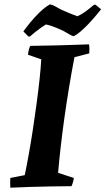

<svg xmlns="http://www.w3.org/2000/svg" viewBox="-20 -862 488 889"><path d="M27.8 7.1Q26.8 -4.4 27.1 -15.7Q27.3 -27 27.8 -38L94.6 -51.1Q103.1 -91.5 112.9 -145.9Q122.7 -200.3 132 -260.9Q141.3 -321.6 149.3 -381.5Q157.4 -441.4 163.2 -494.9Q169 -548.3 171 -587.3L109.7 -608.4Q110.7 -620.5 113.3 -630.5Q115.8 -640.6 119.8 -649.5Q187.9 -650.5 255.9 -652.2Q324 -654 392.1 -656.6Q394.1 -646.6 394.1 -636.1Q394.1 -625.7 393.1 -614.7L324.8 -597.3Q312.2 -532.5 300.4 -461.4Q288.6 -390.2 278.6 -319.2Q268.6 -248.2 261.1 -182.4Q253.6 -116.6 249 -61.7L321.6 -38Q320.6 -28 318.1 -19Q315.6 -10 311.1 0Q262.2 0.5 214.4 1.2Q166.6 2 120 3.5Q73.5 5 27.8 7.1ZM111.8 -692.8 88.2 -716.5Q101.7 -735.5 120.9 -758.9Q140.1 -782.3 163.4 -805Q186.8 -827.6 210.8 -841.7Q220 -840.7 234 -833.6Q247.9 -826.4 262.6 -817.7Q281.3 -809.1 302.6 -800.4Q323.9 -791.7 338.5 -786.7Q357.6 -795.2 377.1 -809.5Q396.7 -823.9 414.6 -839.7L422.1 -840.2L448.1 -819Q437.1 -805 420.9 -786Q404.7 -766.9 386.5 -747.9Q368.3 -729 350.9 -714.4Q333.5 -699.8 320.5 -694.3Q314.9 -695.3 301.9 -702.5Q288.9 -709.8 274.2 -718.5Q255 -728 231.8 -736.9Q208.6 -745.9 192.6 -748.8Q182.2 -742.4 169.1 -733.2Q156.1 -723.9 143 -713.6Q129.9 -703.3 118.9 -693.3Z"/></svg>

Font: Labrada
Style: Italic
Weight: 400
Italic angle: -7°
Designer: Mercedes Jáuregui
Foundry: Omnibus-Type Team
Version: Version 1.000